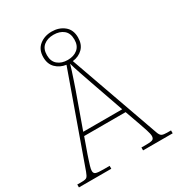

<svg xmlns="http://www.w3.org/2000/svg" viewBox="-211 -1021 1062 1151"><g transform="rotate(-30 320.5 -445.5)"><path d="M-4 0V-20H27Q54 -20 62.5 -27.5Q71 -35 80 -60L299 -674Q257 -680 229 -707.5Q201 -735 201 -782Q201 -835 236 -863Q271 -891 321 -891Q371 -891 406 -863Q441 -835 441 -782Q441 -734 413.5 -706.5Q386 -679 343 -674L563 -54Q571 -31 582.5 -25.5Q594 -20 618 -20H645V0H440V-20H472Q510 -20 519.5 -26.5Q529 -33 529 -49Q529 -63 519.5 -92.5Q510 -122 501 -147L464 -251H177L140 -147Q137 -138 130.5 -118.5Q124 -99 118 -79Q112 -59 112 -47Q112 -29 126.5 -24.5Q141 -20 177 -20H220V0ZM321 -695Q363 -695 389.5 -717Q416 -739 416 -782Q416 -826 389.5 -847.5Q363 -869 321 -869Q279 -869 252.5 -847.5Q226 -826 226 -782Q226 -739 252.5 -717Q279 -695 321 -695ZM185 -276H455L375 -505Q361 -546 345 -592Q329 -638 321 -669Q317 -654 308 -626Q299 -598 289 -568.5Q279 -539 271 -516Z"/></g></svg>

Font: Noto Serif Tamil Thin
Style: Italic
Weight: 100
Italic angle: -12°
Designer: Indian Type Foundry, Tom Grace, and the Monotype Design Team
Foundry: Monotype Imaging Inc.
Version: Version 2.003; ttfautohint (v1.8.4.7-5d5b)